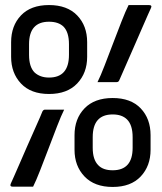

<svg xmlns="http://www.w3.org/2000/svg" viewBox="-20 -730 640 760"><path d="M174 -710Q246 -710 285.5 -669Q325 -628 325 -563V-505Q325 -441 285.5 -399.5Q246 -358 174 -358Q102 -358 63 -399.5Q24 -441 24 -505V-563Q24 -628 63 -669Q102 -710 174 -710ZM366 -405Q378 -429 394 -470.5Q410 -512 427.5 -558Q445 -604 461 -645Q477 -686 489 -710H569Q584 -710 577 -697Q575 -693 565.5 -671.5Q556 -650 542.5 -619Q529 -588 514 -553.5Q499 -519 485.5 -488.5Q472 -458 463 -437Q454 -416 452 -412Q449 -405 442 -405ZM95 -513Q95 -465 117 -443Q139 -423 174 -423Q253 -423 253 -513V-555Q253 -602 232 -624Q212 -644 174 -644Q95 -644 95 -555ZM426 -342Q498 -342 537 -301Q576 -260 576 -195V-137Q576 -73 537 -31.5Q498 10 426 10Q354 10 314.5 -31.5Q275 -73 275 -137V-195Q275 -260 314.5 -301Q354 -342 426 -342ZM234 -296Q222 -272 206 -230.5Q190 -189 172.5 -143Q155 -97 139 -56Q123 -15 111 9H31Q17 9 23 -4Q25 -8 34.5 -29.5Q44 -51 57.5 -82Q71 -113 86 -147.5Q101 -182 115 -213Q129 -244 138 -265Q147 -286 148 -289Q152 -296 158 -296ZM347 -145Q347 -98 369 -76Q388 -56 426 -56Q505 -56 505 -145V-187Q505 -235 483 -257Q463 -277 426 -277Q347 -277 347 -187Z"/></svg>

Font: Recursive Mn Lnr St
Style: Regular
Weight: 400
Monospace: yes
Version: Version 1.079;hotconv 1.0.112;makeotfexe 2.5.65598; ttfautoh